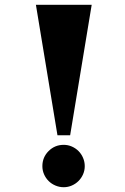

<svg xmlns="http://www.w3.org/2000/svg" viewBox="-20 -724 523 802"><path d="M130 -704H363L273 -159H220ZM157 -30Q157 -67 183 -93Q209 -119 246 -119Q264 -119 280 -112Q296 -105 308 -93Q320 -81 327 -64.5Q334 -48 334 -30Q334 -12 327 4Q320 20 308 32Q296 44 280 51Q264 58 246 58Q228 58 211.5 51Q195 44 183 32Q171 20 164 4Q157 -12 157 -30Z"/></svg>

Font: Cafe24 ClassicType
Style: Regular
Weight: 400
Designer: Cafe24 thkim, hmlim, mnelim & 4IR
Foundry: Cafe24
Version: Version 1.000